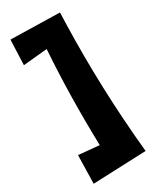

<svg xmlns="http://www.w3.org/2000/svg" viewBox="-222 -838 845 1023"><g transform="rotate(-30 200.0 -326.5)"><path d="M33 -770 334 -763 332 -705Q326 -502 333 -300Q340 -98 360 104L33 117L37 -57L164 -45Q160 -191 162.5 -337.5Q165 -484 175 -630L27 -616Z"/></g></svg>

Font: Marhey ExtraBold
Style: Regular
Weight: 800
Designer: Nur Syamsi & Bustanul Arifin
Foundry: Namelatype
Version: Version 1.000; ttfautohint (v1.8.4.7-5d5b)